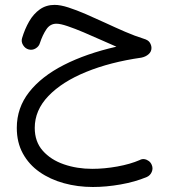

<svg xmlns="http://www.w3.org/2000/svg" viewBox="-20 -439 680 767"><path d="M198.3 -419.5Q164.6 -419.5 139.2 -401.6Q113.8 -383.6 96.5 -353.5Q79.2 -323.4 68.2 -286.8Q63.8 -272.4 72.2 -258.8Q80.6 -245.2 94.4 -241.5Q109.1 -237.5 122.5 -245.6Q135.9 -253.7 139.7 -267.8Q150.2 -299.5 165.3 -321.9Q180.3 -344.3 205.6 -344.3Q221.2 -344.3 250.1 -334.5Q279 -324.7 314 -309.9Q349 -295 383.6 -279.5Q418.3 -264 445 -252.5Q324.5 -225.1 235.1 -179.5Q145.8 -134 96.4 -71.1Q47.1 -8.2 47.1 71.8Q47.1 130.1 71.4 174.3Q95.7 218.6 138 248.1Q180.3 277.7 235.1 292.8Q289.9 308 351.1 308Q404.1 308 461.5 297.9Q518.9 287.9 566.5 268.1Q580.3 261.8 586.2 247.8Q592.2 233.8 586.3 220Q582.7 210.6 574.6 204.4Q566.5 198.3 556.8 196.8Q547.1 195.3 538.1 200.4Q500.6 216.7 448.9 226.1Q397.1 235.5 348.3 235.5Q287.7 235.5 235.4 217.5Q183 199.5 150.9 163.2Q118.8 127 118.8 71.8Q118.8 1.3 173.5 -55.6Q228.1 -112.5 324.2 -151.7Q420.2 -190.9 544.7 -208.7Q562.2 -212.3 573.6 -222.5Q585.1 -232.6 585.1 -247.3Q585.1 -257.9 578.6 -268.6Q572.2 -279.2 553.7 -284.4Q519 -295.2 479.7 -312.2Q440.4 -329.2 400.5 -347.8Q360.6 -366.3 322.9 -382.6Q285.2 -398.9 253.2 -409.2Q221.3 -419.5 198.3 -419.5Z"/></svg>

Font: Mikhak VF
Style: Regular
Weight: 100
Designer: Amin Abedi
Version: Version 3.001